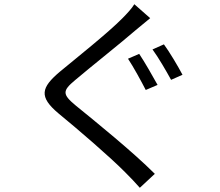

<svg xmlns="http://www.w3.org/2000/svg" viewBox="-20 -824 1040 909"><path d="M639 -569 586 -546C612 -507 649 -439 670 -398L726 -422C705 -460 664 -532 639 -569ZM756 -614 702 -590C730 -552 767 -488 790 -446L844 -470C823 -510 782 -579 756 -614ZM691 -738 616 -804C605 -785 579 -757 559 -737C491 -668 340 -548 264 -485C174 -409 163 -366 257 -287C351 -210 502 -80 573 -8C597 16 621 41 642 65L713 -1C607 -107 430 -250 339 -324C274 -378 275 -394 336 -445C409 -507 553 -621 622 -681C639 -695 670 -721 691 -738Z"/></svg>

Font: Noto Sans CJK SC
Style: Regular
Weight: 400
Designer: Ryoko NISHIZUKA 西塚涼子 (kana, bopomofo & ideographs); Paul D. Hunt (Latin, Greek & Cyrillic); Sandoll Communications 산돌커뮤니
Foundry: Adobe
Version: Version 2.004;hotconv 1.0.118;makeotfexe 2.5.65603